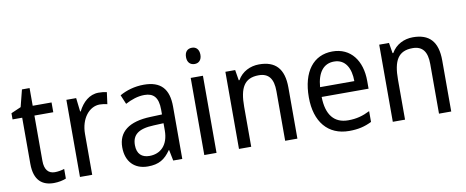

<svg xmlns="http://www.w3.org/2000/svg" viewBox="-65 -1021 3187 1314"><g transform="rotate(-10 1528.5 -364.0)"><path d="M239 -62C194 -62 168 -92 168 -153V-468H299V-536H168V-659H115L85 -541L16 -511V-468H83V-148C83 -30 141 10 220 10C251 10 285 3 305 -6V-73C288 -67 262 -62 239 -62Z M627 -546C563 -546 515 -501 485 -441H481L470 -536H402V0H487V-284C487 -391 548 -465 621 -465C638 -465 658 -462 673 -458L684 -540C667 -544 646 -546 627 -546Z M941 -546C877 -546 818 -528 773 -502L800 -438C842 -460 886 -476 933 -476C996 -476 1029 -443 1029 -357V-324L949 -321C797 -316 722 -256 722 -149C722 -49 781 10 873 10C950 10 992 -17 1032 -75H1035L1050 0H1113V-364C1113 -486 1060 -546 941 -546ZM961 -260 1029 -263V-213C1029 -111 973 -59 896 -59C844 -59 810 -87 810 -149C810 -218 850 -256 961 -260Z M1310 -738C1280 -738 1259 -720 1259 -681C1259 -644 1280 -625 1310 -625C1338 -625 1359 -644 1359 -681C1359 -719 1338 -738 1310 -738ZM1351 -536H1266V0H1351Z M1742 -546C1681 -546 1623 -518 1592 -463H1587L1575 -536H1507V0H1592V-278C1592 -408 1626 -473 1727 -473C1797 -473 1828 -430 1828 -345V0H1913V-355C1913 -487 1855 -546 1742 -546Z M2252 -546C2120 -546 2039 -443 2039 -264C2039 -94 2125 10 2272 10C2335 10 2380 -1 2429 -25V-100C2379 -75 2335 -63 2278 -63C2181 -63 2128 -127 2126 -252H2452V-306C2452 -447 2379 -546 2252 -546ZM2251 -476C2330 -476 2365 -409 2365 -320H2127C2135 -421 2178 -476 2251 -476Z M2811 -546C2750 -546 2692 -518 2661 -463H2656L2644 -536H2576V0H2661V-278C2661 -408 2695 -473 2796 -473C2866 -473 2897 -430 2897 -345V0H2982V-355C2982 -487 2924 -546 2811 -546Z"/></g></svg>

Font: Noto Sans Devanagari UI SemiCondensed
Style: Regular
Weight: 400
Width: 4
Designer: Jelle Bosma - Monotype Design Team
Foundry: Monotype Imaging Inc.
Version: Version 2.004